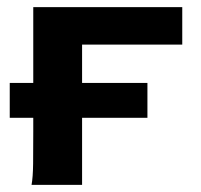

<svg xmlns="http://www.w3.org/2000/svg" viewBox="-20 -518 562 538"><path d="M210 0H68.4Q72.3 -20.5 72.8 -59.6Q73.2 -98.6 73.2 -148.9V-498H490.7V-393.1H210ZM7.3 -188V-285.6H393.1V-188Z"/></svg>

Font: Andika
Style: Bold
Weight: 700
Designer: Victor Gaultney, Annie Olsen, Julie Remington, Don Collingsworth, Eric Hays, Becca Hirsbrunner
Foundry: SIL International
Version: Version 6.101